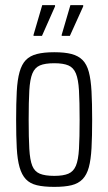

<svg xmlns="http://www.w3.org/2000/svg" viewBox="-20 -722 423 750"><path d="M192 8Q151 8 124 1.5Q97 -5 81 -22Q65 -39 56.5 -68.5Q48 -98 45.5 -143.5Q43 -189 43 -254Q43 -319 45.5 -365Q48 -411 56.5 -441Q65 -471 81 -487.5Q97 -504 124 -511Q151 -518 192 -518Q233 -518 259.5 -511Q286 -504 302.5 -487.5Q319 -471 327 -441Q335 -411 337.5 -365Q340 -319 340 -254Q340 -189 337.5 -143.5Q335 -98 327 -68.5Q319 -39 302.5 -22Q286 -5 259.5 1.5Q233 8 192 8ZM192 -35Q227 -35 247 -43.5Q267 -52 276.5 -74.5Q286 -97 288.5 -140.5Q291 -184 291 -254Q291 -325 288.5 -368.5Q286 -412 276.5 -435Q267 -458 247 -466.5Q227 -475 192 -475Q156 -475 136 -466.5Q116 -458 106.5 -435Q97 -412 94.5 -368.5Q92 -325 92 -254Q92 -184 94.5 -140.5Q97 -97 106 -74.5Q115 -52 135.5 -43.5Q156 -35 192 -35ZM111 -582V-586L145 -702H195V-697L144 -582ZM221 -582V-586L255 -702H305V-697L253 -582Z"/></svg>

Font: Saira ExtraCondensed Light
Style: Regular
Weight: 300
Width: 2
Designer: Hector Gatti with collaboration of the Omnibus-Type team
Foundry: Omnibus-Type
Version: Version 1.101